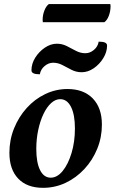

<svg xmlns="http://www.w3.org/2000/svg" viewBox="-20 -889 550 921"><path d="M186.4 12Q109.5 12 67.3 -32.3Q25.1 -76.5 25.1 -156Q25.1 -217.9 47.4 -273.1Q69.7 -328.4 108.1 -370.9Q146.5 -413.5 196.9 -437.7Q247.4 -462 303.7 -462Q381.1 -462 424.9 -416.9Q468.8 -371.7 468.8 -291.3Q468.8 -230 446.4 -175.3Q424.1 -120.6 384.9 -78.4Q345.7 -36.1 294.7 -12Q243.7 12 186.4 12ZM223 -36.7Q254.5 -36.7 280.7 -68.9Q306.9 -101.1 323.2 -155Q339.4 -208.9 339.4 -272.8Q339.4 -339.2 320.6 -376.3Q301.7 -413.3 268.9 -413.3Q245.7 -413.3 225.1 -394.4Q204.5 -375.5 188.6 -342.3Q172.6 -309 163.4 -265.7Q154.1 -222.5 154.1 -174.6Q154.1 -108.7 172.4 -72.7Q190.7 -36.7 223 -36.7ZM171.1 -532.6Q150.9 -532.6 140.9 -537.3Q130.9 -541.9 130.9 -551.6Q130.9 -583.4 149 -612.4Q167.2 -641.3 195.1 -660.3Q223.1 -679.3 252.7 -679.3Q278.5 -679.3 300.7 -667.8Q323 -656.3 344.5 -645Q366.1 -633.7 389.6 -633.7Q411.6 -633.7 430.5 -649.6Q449.4 -665.4 453.4 -689.2Q473.6 -689.2 483.6 -684.8Q493.6 -680.4 493.6 -670.2Q493.6 -639.4 475.4 -610Q457.3 -580.5 429.6 -561.5Q401.8 -542.5 371.8 -542.5Q346 -542.5 323.7 -553.8Q301.5 -565.1 280 -576.6Q258.4 -588.1 234.9 -588.1Q212.9 -588.1 194 -572.2Q175.1 -556.4 171.1 -532.6ZM480.6 -782.5H185.5Q184.5 -785.4 184.5 -792.7Q184.5 -817 193 -838.6Q201.5 -860.1 214.2 -869.4H509.3Q509.3 -867.9 509.8 -865.2Q510.3 -862.6 510.3 -859.7Q510.3 -835.8 502.3 -814Q494.3 -792.3 480.6 -782.5Z"/></svg>

Font: Petrona
Style: Italic
Weight: 400
Italic angle: -9°
Designer: Ringo R. Seeber
Foundry: Ringo R. Seeber
Version: Version 2.001; ttfautohint (v1.8.3)